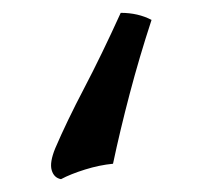

<svg xmlns="http://www.w3.org/2000/svg" viewBox="-20 -71 316 299"><path d="M75 208Q64 206 60.5 194Q57 182 66 160Q84 118 111 66.5Q138 15 168 -51Q195 -51 216 -40Q197 18 182 75Q167 132 156 184Q135 186 112.5 193Q90 200 75 208Z"/></svg>

Font: Vollkorn SemiBold
Style: Regular
Weight: 600
Designer: Friedrich Althausen
Foundry: Friedrich Althausen
Version: Version 5.000